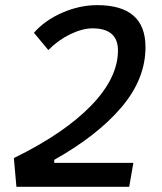

<svg xmlns="http://www.w3.org/2000/svg" viewBox="-20 -723 626 743"><path d="M43.5 0 33.7 -111.3Q227.5 -206.1 332 -313.7Q436.5 -421.4 436.5 -527.8Q436.5 -570.3 411.9 -591.8Q387.2 -613.3 337.9 -613.3Q299.3 -613.3 252.4 -590.8Q205.6 -568.4 167 -529.3L111.3 -596.2Q153.8 -644.5 220.9 -673.8Q288.1 -703.1 356 -703.1Q449.7 -703.1 496.3 -662.6Q543 -622.1 543 -540.5Q543 -417.5 450.2 -308.1Q357.4 -198.7 189.9 -104.5V0ZM72.8 0 64.5 -92.8H496.1L480 0Z"/></svg>

Font: Cascadia Mono NF
Style: Italic
Weight: 400
Italic angle: -10°
Monospace: yes
Designer: Aaron Bell
Foundry: Saja Typeworks
Version: Version 2404.023